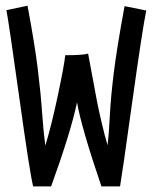

<svg xmlns="http://www.w3.org/2000/svg" viewBox="-20 -664 558 684"><path d="M162.1 0H98.1Q86.4 -45.9 49.3 -312.3Q12.2 -578.6 2.9 -627.9L78.1 -643.6Q104 -505.4 114.7 -417.2Q125.5 -329.1 129.9 -263.7Q134.3 -198.2 141.6 -145.5Q164.6 -221.7 187 -328.4Q209.5 -435.1 212.4 -467.3Q277.3 -467.3 293.9 -473.1Q295.9 -463.4 307.6 -399.4Q319.3 -335.4 325.2 -304.9Q331.1 -274.4 342.3 -226.3Q353.5 -178.2 363.3 -146.5Q368.2 -188 371.3 -252.2Q374.5 -316.4 385.3 -404.1Q396 -491.7 423.8 -642.1L501 -626.5Q486.8 -557.1 450.2 -294.4Q413.6 -31.7 407.7 0H341.3Q270 -209.5 254.4 -299.3Q231.9 -192.4 162.1 0Z"/></svg>

Font: Fantasque Sans Mono
Style: Regular
Weight: 400
Monospace: yes
Designer: Jany Belluz
Version: Version 1.8.0 ; ttfautohint (v1.8.2)